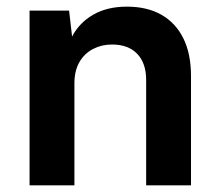

<svg xmlns="http://www.w3.org/2000/svg" viewBox="-20 -558 665 578"><path d="M69 0V-526H188L197 -448Q219 -490 261 -514Q303 -538 362 -538Q423 -538 466 -513.5Q509 -489 532 -442.5Q555 -396 555 -329V0H420V-317Q420 -368 393 -396Q366 -424 317 -424Q286 -424 260 -410.5Q234 -397 219 -371Q204 -345 204 -307V0Z"/></svg>

Font: DM Sans 9pt
Style: Bold
Weight: 700
Designer: Colophon Foundry, Jonny Pinhorn
Foundry: Colophon Foundry
Version: Version 4.004;gftools[0.9.30]